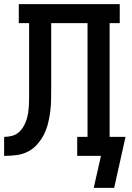

<svg xmlns="http://www.w3.org/2000/svg" viewBox="-20 -755 640 930"><path d="M533 155H434L469 0H354V-92H404V-643H228V-333Q228 -304 227.5 -274.5Q227 -245 223.5 -216Q220 -187 213 -158.5Q206 -130 193 -104Q180 -78 160 -55.5Q140 -33 114 -20Q88 -7 58.5 -3.5Q29 0 0 0V-92Q18 -92 36.5 -96.5Q55 -101 69 -112.5Q83 -124 92.5 -140Q102 -156 108 -173.5Q114 -191 116.5 -209.5Q119 -228 120 -246Q121 -264 121 -282.5Q121 -301 121 -319Q121 -320 121 -321Q121 -322 121 -323V-327Q121 -329 121 -331Q121 -333 121 -335V-643H71V-735H560V-643H511V-92H588Z"/></svg>

Font: Iosevka Curly Slab SmBdEx
Style: Regular
Weight: 600
Width: 7
Monospace: yes
Designer: Belleve Invis
Foundry: Belleve Invis
Version: Version 11.1.0; ttfautohint (v1.8.3)